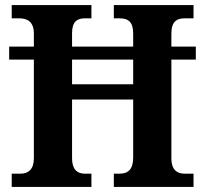

<svg xmlns="http://www.w3.org/2000/svg" viewBox="-20 -734 805 754"><path d="M26 0H339V-52H313C283 -52 263 -69 263 -112V-343H503V-115C503 -69 483 -52 450 -52H427V0H740V-52H704C675 -52 653 -68 653 -111V-500H749V-551H653V-602C653 -649 674 -662 704 -662H740V-714H427V-662H449C483 -662 503 -649 503 -602V-551H263V-604C263 -649 283 -662 313 -662H339V-714H26V-662H56C87 -662 113 -649 113 -602V-551H16V-500H113V-112C113 -69 91 -52 61 -52H26ZM263 -403V-500H503V-403Z"/></svg>

Font: Noto Serif SemiCondensed
Style: Bold
Weight: 700
Width: 4
Designer: Monotype Design Team
Foundry: Monotype Imaging Inc.
Version: Version 2.015